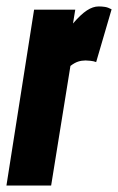

<svg xmlns="http://www.w3.org/2000/svg" viewBox="-40 -577 367 597"><path d="M194 -547 187 -504Q211 -532 230 -544.5Q249 -557 267 -557Q277 -557 286.5 -555.5Q296 -554 307 -548L259 -384Q251 -387 241 -388Q231 -389 226 -389Q214 -389 203 -385.5Q192 -382 179 -372L119 0H-20L66 -547Z"/></svg>

Font: Georama ExtraCondensed ExtraBold
Style: Italic
Weight: 800
Width: 2
Italic angle: -9°
Designer: Jean-Baptiste Levee
Foundry: Production Type
Version: Version 1.000